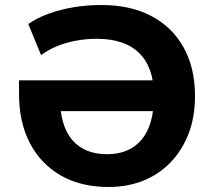

<svg xmlns="http://www.w3.org/2000/svg" viewBox="-20 -736 855 767"><path d="M414 11Q302 11 222 -35.5Q142 -82 99 -165Q56 -248 56 -360V-415H644V-292H174L219 -353Q219 -236 267.5 -178Q316 -120 408 -120Q497 -120 546 -178.5Q595 -237 595 -353Q595 -465 537 -523Q479 -581 367 -581Q325 -581 286 -574Q247 -567 211.5 -553Q176 -539 144 -516L93 -640Q127 -664 173.5 -681Q220 -698 273.5 -707Q327 -716 385 -716Q501 -716 584.5 -672Q668 -628 713.5 -546.5Q759 -465 759 -352Q759 -269 733.5 -202.5Q708 -136 662 -88Q616 -40 553 -14.5Q490 11 414 11Z"/></svg>

Font: Nunito Sans 10pt ExtraBold
Style: Regular
Weight: 800
Designer: Vernon Adams
Foundry: Vernon Adams
Version: Version 3.101;gftools[0.9.27]